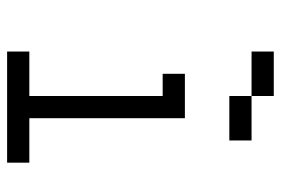

<svg xmlns="http://www.w3.org/2000/svg" viewBox="-145 -645 790 540"><g transform="rotate(90 250.0 -375.0)"><path d="M437.5 0V-62.5H312.5V-500H187.5V-437.5H250Q250 -437.5 250 -62.5H125V0ZM375 -625V-687.5H250V-625ZM250 -687.5V-750H125V-687.5Z"/></g></svg>

Font: BFUnifontExMono
Style: Regular
Weight: 500
Version: Version 15.0.06